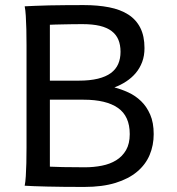

<svg xmlns="http://www.w3.org/2000/svg" viewBox="-20 -738 702 763"><path d="M590.8 -205.1Q590.8 -160.6 574.7 -122.3Q558.6 -84 524.9 -55.7Q491.2 -27.3 439 -11.2Q386.7 4.9 314.9 4.9Q229 4.9 168 3.4Q106.9 2 78.1 0Q81.1 -14.6 82.5 -37.6Q84 -60.5 84.7 -89.4Q85.4 -118.2 85.4 -151.9V-558.1Q85.4 -592.3 84.7 -621.8Q84 -651.4 82.5 -674.8Q81.1 -698.2 78.1 -712.9Q94.2 -713.9 119.1 -714.8Q144 -715.8 174.8 -716.6Q205.6 -717.3 240.7 -717.5Q275.9 -717.8 312.5 -717.8Q368.7 -717.8 413.6 -709Q458.5 -700.2 489.7 -680.2Q521 -660.2 537.6 -627.4Q554.2 -594.7 554.2 -546.9Q554.2 -516.1 544.9 -491.5Q535.6 -466.8 519.3 -447.5Q502.9 -428.2 481.2 -414.1Q459.5 -399.9 434.6 -390.6Q462.9 -383.3 490.7 -370.4Q518.6 -357.4 540.8 -335.9Q563 -314.5 576.9 -282.5Q590.8 -250.5 590.8 -205.1ZM178.2 -75.7Q195.3 -74.7 230.2 -74Q265.1 -73.2 317.4 -73.2Q352.5 -73.2 384.8 -79.6Q417 -85.9 441.7 -101.1Q466.3 -116.2 481 -141.6Q495.6 -167 495.6 -205.1Q495.6 -276.4 448.7 -309.1Q401.9 -341.8 312.5 -341.8H178.2ZM178.2 -417.5H293Q337.4 -417.5 369.1 -425.3Q400.9 -433.1 420.7 -447.8Q440.4 -462.4 449.7 -483.6Q459 -504.9 459 -532.2Q459 -559.6 450.4 -580.1Q441.9 -600.6 423.6 -614.5Q405.3 -628.4 376.7 -635.3Q348.1 -642.1 307.6 -642.1Q287.6 -642.1 267.8 -641.8Q248 -641.6 230.7 -641.1Q213.4 -640.6 199.7 -640.4Q186 -640.1 178.2 -639.6Z"/></svg>

Font: Andika Cyr
Style: Regular
Weight: 400
Designer: Victor Gaultney, Annie Olsen, Julie Remington, Don Collingsworth, Eric Hays, Becca Hirsbrunner
Foundry: SIL International
Version: Version 5.000